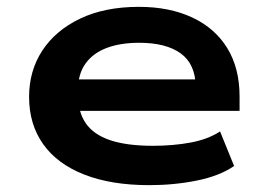

<svg xmlns="http://www.w3.org/2000/svg" viewBox="-20 -531 777 561"><path d="M416 10Q305 10 226 -21Q147 -52 106 -110Q65 -168 65 -248Q65 -324 103.5 -383Q142 -442 214 -476.5Q286 -511 386 -511Q475 -511 541.5 -480Q608 -449 644 -390.5Q680 -332 680 -249V-207H181V-299H574L552 -277Q551 -344 508 -375Q465 -406 387 -406Q332 -406 292 -391Q252 -376 230 -345.5Q208 -315 208 -269V-254Q208 -204 230.5 -171Q253 -138 301.5 -121.5Q350 -105 427 -105Q486 -105 537 -114.5Q588 -124 623 -147L664 -46Q622 -17 555.5 -3.5Q489 10 416 10Z"/></svg>

Font: Nunito Sans 7pt Expanded
Style: Bold
Weight: 700
Width: 7
Designer: Vernon Adams
Foundry: Vernon Adams
Version: Version 3.101;gftools[0.9.27]